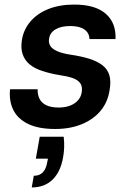

<svg xmlns="http://www.w3.org/2000/svg" viewBox="-20 -553 571 841"><path d="M222 12Q148 12 102.5 -10.5Q57 -33 38 -72Q19 -111 24 -162H145Q144 -140 152.5 -121.5Q161 -103 182 -92.5Q203 -82 237 -82Q266 -82 287.5 -90.5Q309 -99 322 -114Q335 -129 338 -149Q342 -174 331.5 -188.5Q321 -203 298.5 -211Q276 -219 241 -224Q199 -231 165.5 -242Q132 -253 110.5 -270.5Q89 -288 79.5 -314.5Q70 -341 76 -378Q83 -423 113 -458.5Q143 -494 192 -513.5Q241 -533 305 -533Q397 -533 443 -493Q489 -453 486 -382H372Q371 -409 349.5 -424Q328 -439 288 -439Q247 -439 222.5 -424Q198 -409 195 -383Q192 -366 200 -352.5Q208 -339 230 -329Q252 -319 292 -313Q339 -306 373 -295Q407 -284 429 -267Q451 -250 459 -223.5Q467 -197 460 -158Q452 -105 420 -67Q388 -29 337 -8.5Q286 12 222 12ZM119 268 128 217Q153 217 167.5 202Q182 187 187 157L190 142H137L154 46H259Q262 70 261 94Q260 118 256 138Q245 200 210 234Q175 268 119 268Z"/></svg>

Font: DM Sans 10pt SemiBold
Style: Italic
Weight: 600
Italic angle: -10°
Version: Version 4.004;gftools[0.9.30]